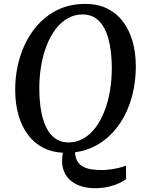

<svg xmlns="http://www.w3.org/2000/svg" viewBox="-20 -773 748 984"><path d="M468 191.5Q426 191.5 391.8 180Q357.5 168.5 334.5 145.5Q311.5 122.5 302.5 88.5Q293.5 54.5 302.5 9.5L364.5 3Q365 34.5 376.8 53.5Q388.5 72.5 407.8 82.2Q427 92 451.5 95.2Q476 98.5 503 98.5Q519 98.5 541.2 95.8Q563.5 93 586.2 88Q609 83 625.5 76L626.5 145Q614.5 154.5 591.2 165.5Q568 176.5 536.5 184Q505 191.5 468 191.5ZM318.5 10Q252.5 10 203.8 -14.8Q155 -39.5 122.8 -83Q90.5 -126.5 74.5 -183.8Q58.5 -241 58 -306Q57 -396.5 81.5 -477.2Q106 -558 152.5 -620Q199 -682 265.5 -717.5Q332 -753 416 -753Q483 -753 531.8 -728Q580.5 -703 612.2 -659.5Q644 -616 659.8 -559.5Q675.5 -503 676 -440Q677 -349 653.2 -267.8Q629.5 -186.5 583 -124.2Q536.5 -62 470 -26Q403.5 10 318.5 10ZM331 -43Q372 -43 406.8 -62.8Q441.5 -82.5 468.8 -118.2Q496 -154 515 -202.5Q534 -251 543.8 -309Q553.5 -367 553 -430.5Q552 -493 542.8 -542.8Q533.5 -592.5 515.2 -627.2Q497 -662 469.2 -680.5Q441.5 -699 403 -699Q362.5 -699 327.8 -679.5Q293 -660 265.8 -624.5Q238.5 -589 219.5 -540.8Q200.5 -492.5 190.8 -435.2Q181 -378 181.5 -314.5Q182 -251 191.5 -200.8Q201 -150.5 219.5 -115.2Q238 -80 265.8 -61.5Q293.5 -43 331 -43Z"/></svg>

Font: Merriweather Light 18pt Medium
Style: Italic
Weight: 500
Italic angle: -7.8°
Version: Version 2.101